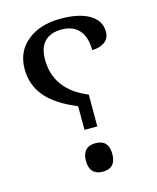

<svg xmlns="http://www.w3.org/2000/svg" viewBox="-111 -801 721 884"><g transform="rotate(-15 250.0 -358.5)"><path d="M236.8 -314Q135.7 -355.5 89.4 -411.1Q43 -466.8 43 -543Q43 -625.5 103.3 -674.8Q163.6 -724.1 262.2 -724.1Q350.6 -724.1 399.9 -694.6Q449.2 -665 449.2 -611.8Q449.2 -581.5 426.5 -564.2Q403.8 -546.9 366.2 -546.9Q366.2 -608.4 337.4 -641.6Q308.6 -674.8 253.9 -674.8Q201.2 -674.8 173.1 -646.2Q145 -617.7 145 -560.1Q145 -487.8 183.8 -435.5Q222.7 -383.3 297.9 -353V-201.2H236.8ZM332 -61Q332 6.8 269 6.8Q238.3 6.8 222.2 -10.5Q206.1 -27.8 206.1 -61Q206.1 -93.8 221.9 -111.3Q237.8 -128.9 269 -128.9Q332 -128.9 332 -61Z"/></g></svg>

Font: Droid Arabic Naskh
Style: Regular
Weight: 400
Designer: Pascal Zoghbi
Foundry: Ascender Corporation
Version: Version 1.00